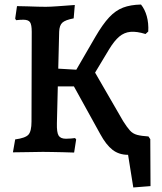

<svg xmlns="http://www.w3.org/2000/svg" viewBox="-20 -670 716 847"><path d="M37 2 47 -55Q92 -61 105.5 -76Q119 -91 119 -134L120 -530Q120 -561 112.5 -572Q105 -583 83 -583Q77 -583 67.5 -582.5Q58 -582 51 -581L47 -588L55 -643Q75 -643 100.5 -642Q126 -641 148 -640.5Q170 -640 182 -640Q201 -640 235 -642.5Q269 -645 310 -648L305 -589Q268 -582 255 -570Q242 -558 241 -530L231 -126Q230 -86 238.5 -72Q247 -58 271 -58Q282 -58 293.5 -59Q305 -60 311 -61L316 -55L307 3Q284 2 258 1.5Q232 1 208.5 0.5Q185 0 169 0Q144 0 107.5 1Q71 2 37 2ZM357 -279 292 -320 401 -508Q433 -563 461.5 -593.5Q490 -624 523 -636.5Q556 -649 602 -650Q619 -629 627.5 -598.5Q636 -568 634 -531L622 -520Q583 -532 555.5 -529.5Q528 -527 506 -508.5Q484 -490 461 -452ZM643 -56 644 151 568 157 545 13Q505 13 476.5 -9Q448 -31 422 -79L306 -289H171V-371L359 -360L375 -392L523 -136Q540 -109 553 -94.5Q566 -80 585 -75Q604 -70 635 -68Z"/></svg>

Font: Alegreya SemiBold
Style: Regular
Weight: 600
Designer: Juan Pablo del Peral
Foundry: Huerta Tipografica
Version: Version 2.009